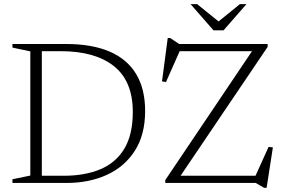

<svg xmlns="http://www.w3.org/2000/svg" viewBox="-20 -890 1380 934"><path d="M626 -345.5Q626 -495 534.5 -568Q443 -641 276.5 -641H142L147 -676H301Q427.5 -676 513 -639.2Q598.5 -602.5 642.2 -530Q686 -457.5 686 -350Q686 -235 636.2 -157Q586.5 -79 500 -39.5Q413.5 0 303.5 0H147L142 -35H289.5Q393 -35 468.5 -66.8Q544 -98.5 585 -167Q626 -235.5 626 -345.5ZM40.5 0V-18L127.5 -36V-640L40.5 -658.5V-676H183.5V0ZM1282 -676V-662L850 -22.5L842.5 -35H1223L1286.5 -175.5L1307.5 -173L1277 23.5H1264.5L1224 0H784V-14L1214 -653L1228.5 -641H854L787.5 -491L768 -494L796 -705H808L851.5 -676ZM1051.5 -779H1035L1147 -870H1179L1067.5 -742.5H1018.5L907 -870H939Z"/></svg>

Font: Newsreader 16pt Light
Style: Regular
Weight: 300
Designer: Hugues Gentile
Foundry: Production Type
Version: Version 1.003